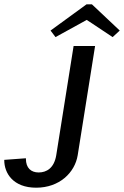

<svg xmlns="http://www.w3.org/2000/svg" viewBox="-35 -866 582 902"><path d="M202.5 -722.5 225.8 -691.7 372.5 -772.5 494.2 -691.7 527.5 -722.5 396.7 -845.8H371.7ZM-15 -115V-113.3C-15 -52.5 26.7 15.8 135 15.8C244.2 15.8 316.7 -55 330 -136.7L411.7 -650H310.8L229.2 -136.7C219.2 -75.8 183.3 -55.8 146.7 -55.8C110.8 -55.8 86.7 -76.7 86.7 -120V-122.5Z"/></svg>

Font: Boon Medium
Style: Italic
Weight: 500
Italic angle: -9°
Designer: Sungsit Sawaiwan
Foundry: FontUni
Version: Version 3.0